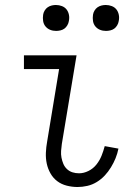

<svg xmlns="http://www.w3.org/2000/svg" viewBox="-20 -742 540 770"><path d="M291 8Q269 8 247.5 2.5Q226 -3 209.5 -15.5Q193 -28 182.5 -46.5Q172 -65 167.5 -86Q163 -107 164 -129.5Q165 -152 169 -174L217 -465H76V-520H287L228 -165Q226 -151 225 -137Q224 -123 226.5 -110Q229 -97 234 -85Q239 -73 248.5 -64Q258 -55 270.5 -51Q283 -47 297 -47Q316 -47 335 -56.5Q354 -66 367 -82.5Q380 -99 387.5 -118Q395 -137 400 -156L455 -146Q451 -126 443.5 -107.5Q436 -89 425 -71Q414 -53 400 -38Q386 -23 368 -12Q350 -1 330 3.5Q310 8 291 8ZM405 -618Q392 -618 381 -622.5Q370 -627 362.5 -636Q355 -645 353 -657.5Q351 -670 353 -683Q354 -691 359 -699.5Q364 -708 371.5 -713Q379 -718 387.5 -720Q396 -722 404 -722Q417 -722 428.5 -717.5Q440 -713 447 -704Q454 -695 456.5 -682.5Q459 -670 456 -657Q455 -649 450 -640.5Q445 -632 438 -627Q431 -622 422 -620Q413 -618 405 -618ZM205 -618Q192 -618 181 -622.5Q170 -627 162.5 -636Q155 -645 153 -657.5Q151 -670 153 -683Q154 -691 159 -699.5Q164 -708 171.5 -713Q179 -718 187.5 -720Q196 -722 204 -722Q217 -722 228.5 -717.5Q240 -713 247 -704Q254 -695 256.5 -682.5Q259 -670 256 -657Q255 -649 250 -640.5Q245 -632 238 -627Q231 -622 222 -620Q213 -618 205 -618Z"/></svg>

Font: Iosevka Term Curly Light
Style: Italic
Weight: 300
Italic angle: -9°
Designer: Belleve Invis
Foundry: Belleve Invis
Version: Version 32.3.0